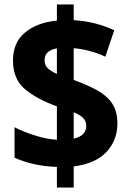

<svg xmlns="http://www.w3.org/2000/svg" viewBox="-20 -779 580 857"><path d="M234 -34Q178 -36 131.5 -46.5Q85 -57 45 -75V-211Q86 -190 137 -174Q188 -158 234 -155V-304Q137 -340 87.5 -384.5Q38 -429 38 -509Q38 -590 92.5 -634.5Q147 -679 234 -687V-759H309V-689Q359 -686 404 -674.5Q449 -663 490 -644L450 -526Q416 -542 379.5 -551.5Q343 -561 309 -564V-422Q368 -401 412 -377Q456 -353 480 -318Q504 -283 504 -228Q504 -153 455.5 -101Q407 -49 309 -36V58H234ZM234 -563Q179 -554 179 -510Q179 -489 192 -475.5Q205 -462 234 -449ZM309 -160Q365 -173 365 -217Q365 -238 351.5 -252Q338 -266 309 -278Z"/></svg>

Font: Noto Sans Devanagari SemiCondensed ExtraBold
Style: Regular
Weight: 800
Width: 4
Designer: Jelle Bosma - Monotype Design Team
Foundry: Monotype Imaging Inc.
Version: Version 2.004; ttfautohint (v1.8.4.7-5d5b)